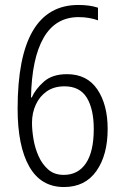

<svg xmlns="http://www.w3.org/2000/svg" viewBox="-20 -743 499 774"><path d="M51 -305Q51 -723 296 -723Q342 -723 375 -712V-661Q359 -667 339 -670.5Q319 -674 297 -674Q204 -674 156 -591Q108 -508 105 -350H108Q123 -384 157 -414Q191 -444 250 -444Q331 -444 372.5 -382.5Q414 -321 414 -223Q414 -118 368.5 -53.5Q323 11 238 11Q145 11 98 -71.5Q51 -154 51 -305ZM237 -38Q295 -38 326.5 -85Q358 -132 358 -223Q358 -303 330 -349Q302 -395 240 -395Q198 -395 169 -375Q140 -355 124.5 -321.5Q109 -288 109 -248Q109 -218 115 -182Q121 -146 135.5 -113.5Q150 -81 174.5 -59.5Q199 -38 237 -38Z"/></svg>

Font: Noto Sans Lao Condensed Light
Style: Regular
Weight: 300
Width: 3
Designer: Monotype Design Team
Foundry: Monotype Imaging Inc.
Version: Version 2.003; ttfautohint (v1.8.4.7-5d5b)